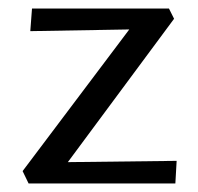

<svg xmlns="http://www.w3.org/2000/svg" viewBox="-20 -430 463 450"><path d="M394 -53 391 0H47L33 -29L283 -361L51 -357L55 -410H376L388 -386L139 -50Z"/></svg>

Font: Ysabeau Medium
Style: Regular
Weight: 500
Designer: Christian Thalmann (Catharsis Fonts)
Version: Version 0.003